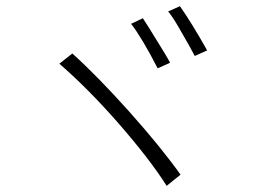

<svg xmlns="http://www.w3.org/2000/svg" viewBox="-20 -727 829 621"><path d="M519 -126Q464 -213 359 -333Q264 -441 172 -521L214 -554Q295 -481 398 -366Q499 -253 564 -162ZM490 -506Q439 -605 404 -650L442 -668Q460 -641 486 -598Q517 -549 530 -524ZM610 -546Q591 -582 568 -621Q542 -668 524 -690L562 -707Q603 -648 650 -564Z"/></svg>

Font: GenSekiGothic TW L
Style: Regular
Weight: 300
Version: Version 1.501;PS 1;hotconv 16.6.51;makeotf.lib2.5.65220